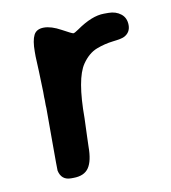

<svg xmlns="http://www.w3.org/2000/svg" viewBox="-61 -530 513 576"><g transform="rotate(-10 195.5 -241.5)"><path d="M68.8 -399.4Q68.8 -433.1 77.1 -449.5Q85.4 -465.8 107.9 -465.8Q130.4 -465.8 159.7 -449.7Q189 -433.6 192.6 -433.6Q196.3 -433.6 209 -442.4Q256.3 -475.6 293 -475.6H306.6Q329.1 -475.6 344.5 -463.4Q359.9 -451.2 359.9 -429Q359.9 -406.7 340.3 -396.5Q332 -392.1 305.7 -389.2Q279.3 -386.2 254.2 -376.5Q229 -366.7 209.5 -338.4Q181.2 -296.9 181.2 -176.8L179.2 -122.1L178.2 -90.8Q178.2 -47.4 164.3 -26.9Q150.4 -6.3 117.2 -6.3H109.9Q80.6 -6.3 74.2 -36.1Q73.7 -38.6 73.7 -128.9V-227.1L73.2 -235.4V-251.5L72.8 -259.8Q72.8 -268.1 72.8 -276.4L70.8 -339.4L68.8 -384.8Z"/></g></svg>

Font: Averia Sans Libre
Style: Regular
Weight: 400
Version: Version 1.002